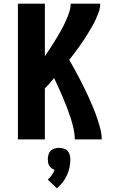

<svg xmlns="http://www.w3.org/2000/svg" viewBox="-20 -755 640 1040"><path d="M77 0V-735H223V-450Q234 -466 245 -483Q256 -500 267 -517Q278 -534 288 -551Q298 -568 308 -585.5Q318 -603 327 -621Q336 -639 343.5 -657.5Q351 -676 357 -695.5Q363 -715 363 -735H523Q523 -713 515.5 -692Q508 -671 499 -651Q490 -631 479 -612Q468 -593 456.5 -574Q445 -555 433 -537Q421 -519 408 -501Q395 -483 382 -465.5Q369 -448 355 -431Q370 -405 384 -379.5Q398 -354 411.5 -328Q425 -302 438 -275.5Q451 -249 463 -222.5Q475 -196 486 -169Q497 -142 506.5 -114Q516 -86 523.5 -57.5Q531 -29 531 0H385Q385 -29 378.5 -58Q372 -87 363 -115Q354 -143 343.5 -170.5Q333 -198 321.5 -225Q310 -252 298 -278.5Q286 -305 273 -332Q261 -317 248.5 -303Q236 -289 223 -276V0ZM288 265 239 218Q251 207 260.5 193.5Q270 180 276 165Q267 162 259.5 156.5Q252 151 247 143Q242 135 240.5 125.5Q239 116 239 107Q239 95 242.5 82.5Q246 70 254.5 61.5Q263 53 275.5 49.5Q288 46 300 46Q312 46 324.5 49.5Q337 53 345.5 61.5Q354 70 357.5 82.5Q361 95 361 107Q361 130 356.5 152Q352 174 342.5 194.5Q333 215 319 233Q305 251 288 265Z"/></svg>

Font: Iosevka Curly Heavy Extended
Style: Regular
Weight: 900
Width: 7
Monospace: yes
Designer: Belleve Invis
Foundry: Belleve Invis
Version: Version 11.1.0; ttfautohint (v1.8.3)